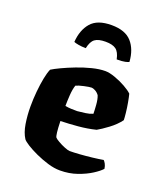

<svg xmlns="http://www.w3.org/2000/svg" viewBox="-132 -795 745 881"><g transform="rotate(20 240.5 -354.0)"><path d="M265 0Q237 0 205.5 -9.5Q174 -19 144.5 -32.5Q115 -46 94.5 -59Q74 -72 68 -80Q51 -106 44.5 -146.5Q38 -187 38 -230Q38 -266 41.5 -303Q45 -340 51 -370.5Q57 -401 65 -419Q79 -428 107.5 -441.5Q136 -455 171 -468.5Q206 -482 241.5 -491Q277 -500 306 -500Q326 -500 354 -490Q382 -480 407 -466Q432 -452 444 -440Q448 -425 452.5 -400Q457 -375 459.5 -351Q462 -327 462 -317Q442 -290 411 -267Q380 -244 360 -233Q320 -223 275 -219Q230 -215 190 -214Q192 -145 199 -136Q203 -131 218.5 -122Q234 -113 251.5 -106Q269 -99 277 -99Q296 -99 325 -101Q354 -103 384.5 -106.5Q415 -110 438 -114Q443 -109 448 -100Q453 -91 455 -77Q443 -63 415 -45Q387 -27 348.5 -13.5Q310 0 265 0ZM247 -283Q266 -285 285.5 -287.5Q305 -290 321 -297Q321 -312 319 -339.5Q317 -367 310 -384Q301 -396 290 -401.5Q279 -407 273 -407Q262 -407 237 -401.5Q212 -396 199 -390Q192 -370 190 -339.5Q188 -309 188 -287Q203 -284 218 -283.5Q233 -283 247 -283ZM261 -708Q328 -708 359.5 -672.5Q391 -637 395 -577Q390 -574 376.5 -571Q363 -568 336 -568Q329 -602 312 -614.5Q295 -627 261 -627Q226 -627 209 -614.5Q192 -602 185 -568Q165 -568 148.5 -571Q132 -574 126 -577Q130 -636 161 -672Q192 -708 261 -708Z"/></g></svg>

Font: Texturina ExtraBold
Style: Regular
Weight: 800
Designer: Guillermo Torres Carreño
Foundry: Omnibus-Type
Version: Version 1.002; ttfautohint (v1.8.3)